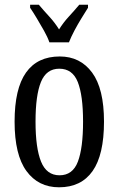

<svg xmlns="http://www.w3.org/2000/svg" viewBox="-20 -786 504 816"><path d="M231 10Q143 10 92.5 -59Q42 -128 42 -269Q42 -409 90.5 -477.5Q139 -546 234 -546Q321 -546 371.5 -477.5Q422 -409 422 -269Q422 -128 373.5 -59Q325 10 231 10ZM233 -41Q289 -41 311 -99Q333 -157 333 -269Q333 -381 310.5 -437.5Q288 -494 232 -494Q177 -494 154 -437.5Q131 -381 131 -269Q131 -157 154.5 -99Q178 -41 233 -41ZM190 -606Q182 -629 167 -655.5Q152 -682 136.5 -708Q121 -734 108 -753V-766H145Q166 -741 189.5 -715.5Q213 -690 231 -661Q249 -690 272.5 -715.5Q296 -741 317 -766H354V-753Q342 -734 326 -708Q310 -682 296 -655.5Q282 -629 273 -606Z"/></svg>

Font: Noto Serif ExtraCondensed
Style: Regular
Weight: 400
Width: 2
Designer: Monotype Design Team
Foundry: Monotype Imaging Inc.
Version: Version 2.015